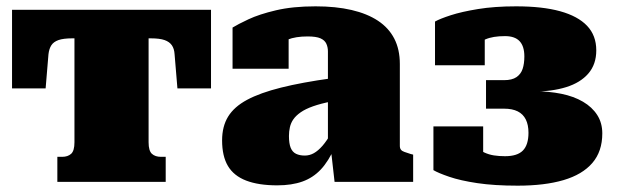

<svg xmlns="http://www.w3.org/2000/svg" viewBox="-20 -574 1949 606"><path d="M342 -453V-543H646V-295H540L531 -403Q530 -420 522.5 -431Q515 -442 499.5 -447.5Q484 -453 455 -453ZM323 -453H209Q180 -453 164.5 -447.5Q149 -442 142 -431Q135 -420 133 -403L124 -295H18V-543H323ZM449 -125Q449 -98 459.5 -88.5Q470 -79 488 -79H503V0H161V-79H176Q194 -79 204.5 -88.5Q215 -98 215 -125V-543H449Z M1027 -327V-254Q992 -247 968 -238.5Q944 -230 929 -219.5Q914 -209 906 -197.5Q898 -186 895 -172.5Q892 -159 892 -145Q892 -121 897.5 -107.5Q903 -94 914.5 -88.5Q926 -83 942 -83Q957 -83 970.5 -90.5Q984 -98 998 -114Q1012 -130 1027 -157L1037 -110Q1017 -65 992.5 -39Q968 -13 934.5 -1Q901 11 855 11Q796 11 757 -4Q718 -19 699.5 -50Q681 -81 681 -131Q681 -175 700 -206Q719 -237 760 -259Q801 -281 867 -297.5Q933 -314 1027 -327ZM1036 0 1024 -106 1015 -101V-412Q1015 -425 1010 -436Q1005 -447 991.5 -453Q978 -459 951 -459Q913 -459 888 -449Q863 -439 855 -427Q844 -431 840.5 -438.5Q837 -446 842 -454.5Q847 -463 859 -468.5Q871 -474 891 -473V-357H714V-487Q730 -497 764 -513Q798 -529 851 -541.5Q904 -554 976 -554Q1040 -554 1089.5 -542.5Q1139 -531 1173 -508.5Q1207 -486 1224.5 -452Q1242 -418 1242 -372V-114Q1242 -106 1245.5 -101.5Q1249 -97 1256.5 -94.5Q1264 -92 1276 -88L1284 -86V0Z M1574 -81Q1613 -81 1630.5 -99Q1648 -117 1648 -155Q1648 -180 1639.5 -197Q1631 -214 1614 -222.5Q1597 -231 1571 -231H1514V-321H1571Q1596 -321 1610 -330.5Q1624 -340 1629.5 -356.5Q1635 -373 1635 -396Q1635 -428 1620 -444Q1605 -460 1574 -460Q1555 -460 1539.5 -457.5Q1524 -455 1511.5 -449.5Q1499 -444 1488 -434Q1484 -436 1481.5 -444.5Q1479 -453 1480 -463Q1481 -473 1488 -481.5Q1495 -490 1510 -493V-368H1353V-506Q1369 -515 1403 -526Q1437 -537 1489 -545.5Q1541 -554 1609 -554Q1692 -554 1748 -538.5Q1804 -523 1833 -492.5Q1862 -462 1862 -415Q1862 -371 1837 -342Q1812 -313 1767 -299Q1722 -285 1663 -285L1685 -313V-258L1666 -286Q1712 -286 1751.5 -278Q1791 -270 1820 -253Q1849 -236 1865 -211Q1881 -186 1881 -153Q1881 -96 1849.5 -59.5Q1818 -23 1758.5 -5.5Q1699 12 1614 12Q1540 12 1486.5 4Q1433 -4 1398 -16Q1363 -28 1348 -37V-175H1505V-50Q1490 -53 1483 -62Q1476 -71 1475 -80.5Q1474 -90 1476.5 -98.5Q1479 -107 1483 -109Q1495 -99 1509 -92.5Q1523 -86 1539 -83.5Q1555 -81 1574 -81Z"/></svg>

Font: Roboto Serif Black
Style: Regular
Weight: 900
Designer: Greg Gazdowicz
Foundry: Commercial Type
Version: Version 1.008